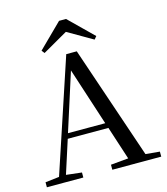

<svg xmlns="http://www.w3.org/2000/svg" viewBox="-134 -1042 994 1145"><g transform="rotate(-15 363.0 -470.0)"><path d="M382 -940H339L192 -795L206 -777L361 -866L515 -777L530 -795ZM331 -636 447 -279H217ZM416 0H718V-31L631 -39L394 -737H329L98 -41L12 -31V0H237V-31L141 -42L207 -247H458L525 -41L416 -31Z"/></g></svg>

Font: Noto Serif KR Medium
Style: Regular
Weight: 500
Designer: Ryoko NISHIZUKA 西塚涼子 (kana & ideographs); Frank Grießhammer (Latin, Greek & Cyrillic); Wenlong ZHANG 张文龙 (bopomofo); San
Foundry: Adobe
Version: Version 2.001;hotconv 1.1.0;makeotfexe 2.6.0